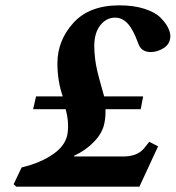

<svg xmlns="http://www.w3.org/2000/svg" viewBox="-20 -699 658 719"><path d="M31 -9 61 -72Q133 -89 181.5 -123.5Q230 -158 234 -207Q238 -246 226 -290H104L115 -338H215Q195 -395 195 -462Q195 -547 254.5 -613Q314 -679 427 -679Q481 -679 521 -666Q561 -653 580.5 -633.5Q600 -614 609 -596Q618 -578 618 -563Q617 -534 593 -519Q569 -504 544 -504Q508 -504 497 -538Q479 -588 458.5 -610.5Q438 -633 411 -633Q379 -633 356.5 -605.5Q334 -578 333 -530Q333 -482 344 -434Q348 -416 370 -338H516L507 -290H375Q376 -262 371 -238Q364 -201 332 -168Q300 -135 258 -116L257 -113H441Q494 -113 519 -143L539 -168L572 -151L502 0H41Z"/></svg>

Font: Lingua Franca
Style: Bold Italic
Weight: 700
Italic angle: -13°
Version: Version 1.19